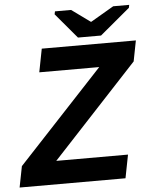

<svg xmlns="http://www.w3.org/2000/svg" viewBox="-66 -880 735 927"><g transform="rotate(-5 301.5 -416.5)"><path d="M504.4 0H-8.8L11.2 -102.1L424.8 -545.9H134.3L156.2 -658.7H612.3L592.8 -558.6L178.7 -112.8H526.4ZM446.8 -696.8H335L232.4 -818.4L235.4 -832.5H313.5L403.8 -767.1H405.8L517.6 -832.5H595.2L592.3 -818.4Z"/></g></svg>

Font: Cousine
Style: Bold Italic
Weight: 700
Italic angle: -12°
Monospace: yes
Designer: Steve Matteson
Foundry: Ascender Corporation
Version: Version 1.20